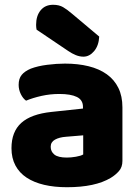

<svg xmlns="http://www.w3.org/2000/svg" viewBox="-20 -767 584 803"><path d="M260 -108Q277 -108 297.5 -111.5Q318 -115 328 -121V-201L256 -195Q228 -193 210 -183Q192 -173 192 -153Q192 -133 207.5 -120.5Q223 -108 260 -108ZM252 -501Q306 -501 350.5 -490Q395 -479 426.5 -456.5Q458 -434 475 -399.5Q492 -365 492 -318V-94Q492 -68 477.5 -51.5Q463 -35 443 -23Q378 16 260 16Q207 16 164.5 6Q122 -4 91.5 -24Q61 -44 44.5 -75Q28 -106 28 -147Q28 -216 69 -253Q110 -290 196 -299L327 -313V-320Q327 -349 301.5 -361.5Q276 -374 228 -374Q190 -374 154 -366Q118 -358 89 -346Q76 -355 67 -373.5Q58 -392 58 -412Q58 -438 70.5 -453.5Q83 -469 109 -480Q138 -491 177.5 -496Q217 -501 252 -501ZM133 -643Q131 -653 131 -663Q131 -701 150 -724Q169 -747 202 -747Q227 -747 244 -737Q261 -727 282 -709L395 -614Q393 -576 373.5 -553Q354 -530 329 -530Q313 -530 297 -536.5Q281 -543 265 -554Z"/></svg>

Font: Baloo Da
Style: Regular
Weight: 400
Designer: Noopur Datye and Ek Type
Foundry: Ek Type
Version: Version 1.443;PS 1.000;hotconv 16.6.51;makeotf.lib2.5.65220;